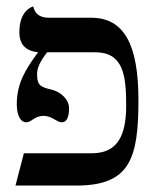

<svg xmlns="http://www.w3.org/2000/svg" viewBox="-20 -575 503 595"><path d="M371 -248C371 -151 342 -100 264 -100H54L28 0H217C383 0 409 -84 409 -265C409 -434 366 -520 263 -520H131C104 -520 88 -532 83 -555C83 -555 40 -546 40 -475C40 -437 60 -417 98 -413C59 -360 32 -317 32 -252C32 -215 45 -196 61 -196C78 -196 87 -216 115 -216C141 -216 156 -196 171 -196C189 -196 194 -216 194 -240C194 -264 172 -290 137 -298C100 -306 95 -316 95 -346C95 -365 104 -384 126 -413H275C362 -413 371 -342 371 -248Z"/></svg>

Font: Libertinus Serif Display
Style: Regular
Weight: 400
Designer: Philipp H. Poll, Khaled Hosny
Foundry: Caleb Maclennan
Version: Version 7.050;RELEASE